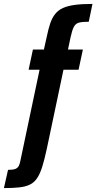

<svg xmlns="http://www.w3.org/2000/svg" viewBox="-98 -763 492 980"><path d="M-78 197 -57 104Q-31 104 -19 99Q-7 94 -1.5 82.5Q4 71 7 53L104 -407H48L70 -510H126L141 -577Q149 -616 158.5 -644Q168 -672 183.5 -691.5Q199 -711 223 -722Q247 -733 284 -738Q321 -743 374 -743L355 -652Q322 -652 305 -647.5Q288 -643 279 -626Q270 -609 262 -572L249 -510H325L303 -407H226L141 -4Q129 52 117.5 88.5Q106 125 91 147Q76 169 54 179.5Q32 190 0 193.5Q-32 197 -78 197Z"/></svg>

Font: Saira Condensed
Style: Bold Italic
Weight: 700
Width: 3
Italic angle: -12°
Designer: Hector Gatti with collaboration of the Omnibus-Type team
Foundry: Omnibus-Type
Version: Version 1.101